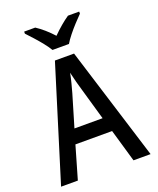

<svg xmlns="http://www.w3.org/2000/svg" viewBox="-168 -1041 937 1141"><g transform="rotate(-20 300.0 -470.5)"><path d="M17 0 239 -717H360L583 0H475L415 -207H183L123 0ZM270 -500 210 -298H388L330 -500Q323 -523 314.5 -554.5Q306 -586 299 -618Q293 -586 284.5 -554Q276 -522 270 -500ZM247 -781Q234 -803 212.5 -830Q191 -857 167.5 -883Q144 -909 126 -928V-941H196Q248 -907 298 -852Q325 -879 351.5 -901.5Q378 -924 403 -941H474V-928Q455 -909 431 -883Q407 -857 385.5 -830Q364 -803 351 -781Z"/></g></svg>

Font: Noto Sans Mono Medium
Style: Regular
Weight: 500
Designer: Monotype Design Team
Foundry: Monotype Imaging Inc.
Version: Version 2.014